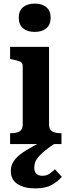

<svg xmlns="http://www.w3.org/2000/svg" viewBox="-20 -799 387 1065"><path d="M173 -622Q132 -622 108 -642Q84 -662 84 -701Q84 -739 108 -759Q132 -779 173 -779Q213 -779 237 -759Q261 -739 261 -701Q261 -662 237 -642Q213 -622 173 -622ZM252 -539V-109Q252 -80 270 -70Q288 -60 319 -60H321V0H36V-60H39Q70 -60 88 -70Q106 -80 106 -109V-433Q106 -451 91 -457.5Q76 -464 45 -470L36 -472V-539ZM263 -39 293 -9Q255 16 231 35.5Q207 55 193.5 71Q180 87 175 101.5Q170 116 170 131Q170 154 182 165Q194 176 215 176Q240 176 256.5 163.5Q273 151 285 140L323 182Q298 210 264.5 228Q231 246 175 246Q115 246 77.5 222Q40 198 40 150Q40 123 52.5 101Q65 79 91.5 58Q118 37 160.5 14Q203 -9 263 -39Z"/></svg>

Font: Roboto Serif SemiBold
Style: Regular
Weight: 600
Designer: Greg Gazdowicz
Foundry: Commercial Type
Version: Version 1.008